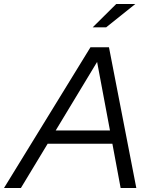

<svg xmlns="http://www.w3.org/2000/svg" viewBox="-69 -935 755 955"><path d="M-49 0 381 -700H473L609 0H531L490 -220H168L35 0ZM208 -286H478L414 -627ZM392 -799 509 -915H604L459 -799Z"/></svg>

Font: Red Hat Display
Style: Italic
Weight: 400
Italic angle: -12°
Designer: Pentagram, MCKL
Foundry: Pentagram, MCKL
Version: Version 1.023; ttfautohint (v1.8.3)